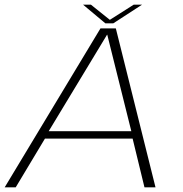

<svg xmlns="http://www.w3.org/2000/svg" viewBox="-35 -798 779 818"><path d="M-15 0H32L156.5 -207.5H530L580.5 0H627.5L458.5 -677H393ZM172.5 -239 421 -650H422L524.5 -239ZM414 -698.5H447.5L570 -778H534.5L433 -713.5L352.5 -778H319Z"/></svg>

Font: Anybody SemiExpanded ExtraLight
Style: Italic
Weight: 250
Width: 6
Italic angle: -10°
Version: Version 1.113;gftools[0.9.25]